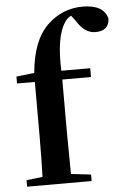

<svg xmlns="http://www.w3.org/2000/svg" viewBox="-57 -871 604 913"><g transform="rotate(-5 245.0 -415.0)"><path d="M116 -536Q129 -689 203 -761Q275 -830 372 -830Q473 -830 490 -763Q488 -704 423 -704Q372 -704 335 -764L314 -792Q293 -781 283 -763Q239 -698 245 -535H383V-493H246V-235Q246 -170 248 -42L343 -31V0H35V-31L112 -40Q115 -136 115 -235V-493H30V-526Z"/></g></svg>

Font: `n[OS CN
Style: <[WOS[P|ûg*[NI>           
Weight: 700
Designer: Ryoko NISHIZUKA ¬âXZm¬º[P (kana & ideographs); Frank Grie√ühammer (Latin, Greek & Cyrillic); Wenlong ZHANG _ e¬á¬ü¬ô (b
Foundry: Adobe Systems Incorporated
Version: Version 1.00 April 7, 2017, initial release